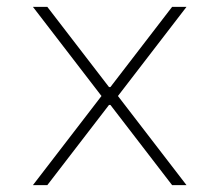

<svg xmlns="http://www.w3.org/2000/svg" viewBox="-20 -540 640 560"><path d="M76 0 276 -260 76 -520H118L298 -286H302L482 -520H524L324 -260L524 0H482L302 -234H298L118 0Z"/></svg>

Font: M PLUS Code Latin Expanded ExtraLight
Style: Regular
Weight: 250
Width: 7
Designer: Coji Morishita
Foundry: UNDERFOREST DESIGN
Version: Version 1.002; ttfautohint (v1.8.3)